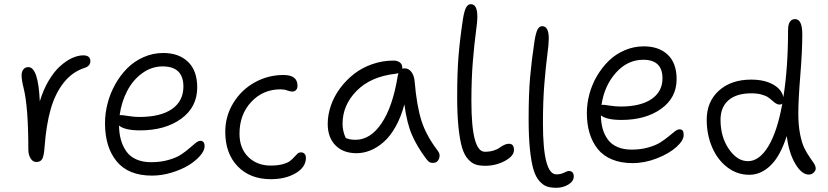

<svg xmlns="http://www.w3.org/2000/svg" viewBox="-20 -808 3949 916"><path d="M152.8 -35.2Q136.7 -35.2 126 -52.2Q115.2 -69.3 115.2 -94.2Q115.2 -297.9 92.8 -387.2Q83 -425.8 83 -449.2Q83 -466.3 91.6 -477.1Q100.1 -487.8 115.2 -487.8Q162.6 -487.8 169.9 -324.2Q186 -378.9 211.9 -422.6Q237.8 -466.3 266.4 -491.9Q294.9 -517.6 323.2 -530.8Q351.6 -543.9 377 -543.9Q411.1 -543.9 411.1 -516.1Q411.1 -492.7 382.8 -483.9Q323.7 -464.4 283.2 -412.6Q242.7 -360.8 221.7 -286.6Q200.7 -212.4 192.9 -109.9Q189.9 -65.4 181.9 -50.3Q173.8 -35.2 152.8 -35.2Z M705.1 29.8Q592.8 29.8 536.9 -37.8Q481 -105.5 481 -220.2Q481 -267.6 493.4 -315.4Q505.9 -363.3 530 -406.2Q554.2 -449.2 587.2 -482.4Q620.1 -515.6 664.8 -535.4Q709.5 -555.2 758.8 -555.2Q833.5 -555.2 877.2 -512.9Q920.9 -470.7 920.9 -391.1Q920.9 -296.9 844.5 -241.5Q768.1 -186 647.9 -186Q575.7 -186 547.9 -209Q548.3 -171.4 556.9 -140.9Q565.4 -110.4 582.8 -85.7Q600.1 -61 630.4 -47.6Q660.6 -34.2 701.2 -34.2Q745.6 -34.2 783 -44.7Q820.3 -55.2 843 -70.1Q865.7 -85 882.8 -100.1Q899.9 -115.2 913.1 -125.7Q926.3 -136.2 936 -136.2Q956.1 -136.2 956.1 -109.9Q956.1 -89.4 934.6 -64.7Q913.1 -40 879.2 -19.3Q845.2 1.5 798.3 15.6Q751.5 29.8 705.1 29.8ZM558.1 -258.8Q565.4 -258.8 592.8 -254.4Q620.1 -250 644 -250Q746.6 -250 800.8 -288.1Q855 -326.2 855 -395Q855 -491.2 755.9 -491.2Q703.6 -491.2 659.2 -459.2Q614.7 -427.2 587.2 -374.8Q559.6 -322.3 550.8 -258.8Z M1272.5 46.9Q1172.9 46.9 1113.8 -14.6Q1054.7 -76.2 1054.7 -179.2Q1054.7 -253.4 1092.8 -316.2Q1130.9 -378.9 1194.6 -414.6Q1258.3 -450.2 1332.5 -450.2Q1399.4 -450.2 1399.4 -398.9Q1399.4 -386.2 1392.6 -378.7Q1385.7 -371.1 1373.5 -371.1Q1364.7 -371.1 1350.6 -376.5Q1336.4 -381.8 1317.9 -381.8Q1234.9 -381.8 1178.7 -321.8Q1122.6 -261.7 1122.6 -169.9Q1122.6 -100.6 1164.3 -59.3Q1206.1 -18.1 1271.5 -18.1Q1305.2 -18.1 1328.9 -24.7Q1352.5 -31.2 1364.3 -40.5Q1376 -49.8 1383.8 -58.8Q1391.6 -67.9 1398.9 -74.5Q1406.2 -81.1 1415.5 -81.1Q1426.8 -81.1 1433.1 -74Q1439.5 -66.9 1439.5 -55.2Q1439.5 -10.7 1390.9 18.1Q1342.3 46.9 1272.5 46.9Z M1680.7 -77.1Q1617.2 -77.1 1580.3 -114.7Q1543.5 -152.3 1543.5 -216.8Q1543.5 -260.3 1558.6 -304.2Q1573.7 -348.1 1602.1 -386.5Q1630.4 -424.8 1668.2 -454.6Q1706.1 -484.4 1755.4 -501.7Q1804.7 -519 1857.4 -519Q1876 -519 1887.7 -510Q1899.4 -501 1899.4 -484.9V-480Q1905.3 -481.9 1910.6 -481.9Q1930.2 -481.9 1943.4 -463.9Q1956.5 -445.8 1958.5 -416Q1968.3 -303.2 1990.5 -232.7Q2012.7 -162.1 2068.4 -88.9Q2082.5 -70.8 2074.5 -50.8Q2066.4 -30.8 2045.4 -30.8Q2034.2 -30.8 2027.3 -35.6Q2020.5 -40.5 2012.2 -51.8Q1971.2 -106.4 1946.3 -162.4Q1921.4 -218.3 1909.2 -310.1Q1893.1 -249 1866.9 -202.9Q1840.8 -156.7 1809.8 -129.9Q1778.8 -103 1746.3 -90.1Q1713.9 -77.1 1680.7 -77.1ZM1614.3 -217.8Q1614.3 -182.1 1629.4 -149.9Q1646.5 -141.1 1676.3 -141.1Q1747.1 -141.1 1800.3 -219.7Q1853.5 -298.3 1877.4 -444.8Q1879.4 -455.6 1881.3 -459Q1869.6 -456.1 1867.2 -456.1Q1749 -442.9 1681.6 -374.8Q1614.3 -306.6 1614.3 -217.8Z M2294.9 -17.1Q2267.6 -17.1 2249 -23.2Q2230.5 -29.3 2212.6 -49.1Q2194.8 -68.8 2184.3 -104.2Q2173.8 -139.6 2167.5 -199.7Q2161.1 -259.8 2161.1 -345.2Q2161.1 -464.8 2168 -545.9Q2174.8 -627 2189 -719.2Q2195.3 -757.3 2203.9 -772.7Q2212.4 -788.1 2226.1 -788.1Q2257.3 -788.1 2257.3 -729Q2257.3 -703.1 2250.2 -652.6Q2243.2 -602.1 2236.1 -517.6Q2229 -433.1 2229 -325.2Q2229 -84 2293 -84Q2316.4 -84 2335 -89.8Q2353.5 -95.7 2363 -103Q2372.6 -110.4 2384.5 -116.2Q2396.5 -122.1 2408.2 -122.1Q2432.1 -122.1 2432.1 -92.8Q2432.1 -63.5 2388.9 -40.3Q2345.7 -17.1 2294.9 -17.1Z M2634.3 87.9Q2607.9 87.9 2589.6 81.8Q2571.3 75.7 2553.5 55.9Q2535.6 36.1 2525.1 0.7Q2514.6 -34.7 2508.3 -95Q2502 -155.3 2502 -240.2Q2502 -358.9 2509 -439.5Q2516.1 -520 2530.3 -613.8Q2536.6 -652.3 2544.9 -667.7Q2553.2 -683.1 2566.9 -683.1Q2598.1 -683.1 2598.1 -624Q2598.1 -598.1 2591.3 -547.6Q2584.5 -497.1 2577.4 -412.6Q2570.3 -328.1 2570.3 -220.2Q2570.3 23.9 2634.3 23.9Q2654.8 23.9 2670.7 15.9Q2686.5 7.8 2693.4 7.8Q2717.3 7.8 2717.3 34.2Q2717.3 56.6 2691.7 72.3Q2666 87.9 2634.3 87.9Z M2997.6 -29.8Q2941.9 -29.8 2899.7 -47.4Q2857.4 -64.9 2831.5 -97.4Q2805.7 -129.9 2792.7 -172.9Q2779.8 -215.8 2779.8 -269Q2779.8 -314 2792 -359.4Q2804.2 -404.8 2828.1 -445.6Q2852.1 -486.3 2884.3 -517.8Q2916.5 -549.3 2960 -568.1Q3003.4 -586.9 3051.8 -586.9Q3123.5 -586.9 3165.8 -546.9Q3208 -506.8 3208 -430.2Q3208 -341.3 3133.8 -288.6Q3059.6 -235.8 2944.8 -235.8Q2873.5 -235.8 2846.7 -257.8Q2847.2 -222.7 2855.2 -193.8Q2863.3 -165 2880.1 -142.1Q2897 -119.1 2925.8 -106.7Q2954.6 -94.2 2993.7 -94.2Q3036.1 -94.2 3072 -104.2Q3107.9 -114.3 3130.1 -128.4Q3152.3 -142.6 3169.2 -156.7Q3186 -170.9 3199.2 -180.9Q3212.4 -190.9 3221.7 -190.9Q3232.4 -190.9 3237.1 -184.6Q3241.7 -178.2 3241.7 -164.1Q3241.7 -138.2 3207.3 -106.9Q3172.9 -75.7 3114.5 -52.7Q3056.2 -29.8 2997.6 -29.8ZM2856.9 -308.1Q2863.3 -308.1 2889.9 -304Q2916.5 -299.8 2940.9 -299.8Q3036.1 -299.8 3088.4 -335.4Q3140.6 -371.1 3140.6 -434.1Q3140.6 -522.9 3048.8 -522.9Q2973.6 -522.9 2918.2 -460.7Q2862.8 -398.4 2849.6 -307.1Z M3554.7 25.9Q3496.6 25.9 3449.7 -10Q3402.8 -45.9 3377.2 -106Q3351.6 -166 3351.6 -236.8Q3351.6 -323.2 3409.9 -375.7Q3468.3 -428.2 3563.5 -428.2Q3627 -428.2 3668.5 -404.8Q3710 -381.3 3717.3 -344.2Q3739.7 -485.4 3739.7 -664.1Q3739.7 -716.8 3773.4 -716.8Q3807.6 -716.8 3807.6 -644Q3807.6 -564.9 3798.1 -448Q3788.6 -331.1 3788.6 -266.1Q3788.6 -210.9 3797.1 -167.7Q3805.7 -124.5 3817.9 -100.3Q3830.1 -76.2 3842.3 -59.1Q3854.5 -42 3863 -28.8Q3871.6 -15.6 3871.6 -3.9Q3871.6 6.3 3861.8 15.6Q3852.1 24.9 3838.4 24.9Q3804.7 24.9 3774.2 -26.6Q3743.7 -78.1 3733.4 -159.2Q3703.1 -64.5 3657 -19.3Q3610.8 25.9 3554.7 25.9ZM3417.5 -236.8Q3417.5 -154.8 3457.3 -96.9Q3497.1 -39.1 3548.3 -39.1Q3602.5 -39.1 3645.5 -109.9Q3688.5 -180.7 3712.4 -314Q3708.5 -309.1 3699.7 -309.1Q3689.9 -309.1 3681.4 -314.7Q3672.9 -320.3 3664.3 -328.1Q3655.8 -335.9 3644.5 -343.8Q3633.3 -351.6 3612.5 -357.2Q3591.8 -362.8 3564.5 -362.8Q3493.2 -362.8 3455.3 -329.6Q3417.5 -296.4 3417.5 -236.8Z"/></svg>

Font: Shantell Sans Irregular Bouncy
Style: Regular
Weight: 300
Designer: Stephen Nixon, Anya Danilova, Shantell Martin
Foundry: Arrow Type
Version: Version 1.006;[9816181b4]